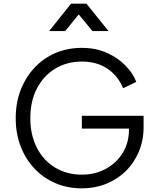

<svg xmlns="http://www.w3.org/2000/svg" viewBox="-20 -1019 861 1051"><path d="M66 -372Q66 -456 93 -526Q120 -596 168.5 -648Q217 -700 283 -728.5Q349 -757 428 -757Q504 -757 564.5 -730Q625 -703 666.5 -660.5Q708 -618 726 -571L654 -536Q626 -604 568 -643Q510 -682 428 -682Q346 -682 282 -643Q218 -604 182 -534.5Q146 -465 146 -372Q146 -280 182 -210Q218 -140 282 -101.5Q346 -63 428 -63Q501 -63 559.5 -95Q618 -127 652 -182.5Q686 -238 686 -310V-351L722 -315H428V-385H766V-323Q766 -250 740 -188.5Q714 -127 668 -82Q622 -37 560.5 -12.5Q499 12 428 12Q349 12 283 -16.5Q217 -45 168.5 -96.5Q120 -148 93 -218Q66 -288 66 -372ZM249 -849 369 -999H453L574 -849H486L411 -940L337 -849Z"/></svg>

Font: Kosmopol Plus Jakarta Sans
Style: Regular
Weight: 400
Designer: Gumpita Rahayu
Foundry: Tokotype
Version: Version 2.006